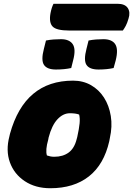

<svg xmlns="http://www.w3.org/2000/svg" viewBox="-20 -987 707 1019"><path d="M368 -559Q421 -559 463 -535Q505 -511 532 -469Q559 -427 568 -371.5Q577 -316 563 -254L560 -238Q532 -114 452 -51Q372 12 247 12Q168 12 111.5 -25.5Q55 -63 32.5 -125.5Q10 -188 30 -264L33 -277Q111 -559 368 -559ZM351 -386Q315 -386 285 -354Q255 -322 238 -257L236 -246Q220 -190 229 -162Q238 -159 247 -157Q256 -155 268 -155Q314 -155 344.5 -177.5Q375 -200 387 -249L390 -260Q400 -305 402.5 -332.5Q405 -360 400 -379Q382 -386 351 -386ZM224 -772Q244 -776 264.5 -777.5Q285 -779 304 -779Q348 -779 366 -752.5Q384 -726 368 -666L358 -626Q322 -618 277 -618Q230 -618 213.5 -642.5Q197 -667 213 -728ZM450 -772Q470 -776 490 -777.5Q510 -779 529 -779Q574 -779 591.5 -752.5Q609 -726 594 -666L583 -626Q548 -618 503 -618Q455 -618 439 -642.5Q423 -667 439 -728ZM264 -967H603Q643 -967 658 -944.5Q673 -922 662 -888Q655 -864 647.5 -850Q640 -836 632 -825H347Q280 -825 259.5 -846Q239 -867 248 -917Q254 -948 264 -967Z"/></svg>

Font: Recursive Mn Csl St Blk
Style: Italic
Weight: 900
Italic angle: -15°
Monospace: yes
Version: Version 1.079;hotconv 1.0.112;makeotfexe 2.5.65598; ttfautoh